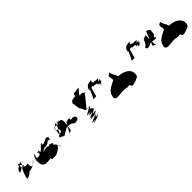

<svg xmlns="http://www.w3.org/2000/svg" viewBox="361 -2164 3611 3611"><g transform="rotate(-45 2167.0 -358.5)"><path d="M135 -347C135 -393 163 -435 212 -446C222 -435 234 -410 230 -396C233 -406 162 -347 135 -347ZM201 -450C202 -454 207 -452 212 -446C239 -452 266 -443 261 -424C261 -425 262 -425 265 -424C273 -447 283 -470 283 -488C271 -483 247 -473 237 -473C238 -514 205 -462 201 -450ZM149 -170C180 -170 249 -202 280 -241C314 -243 358 -254 398 -278C433 -287 466 -328 479 -344C464 -359 424 -256 368 -286C368 -286 352 -350 358 -368C358 -372 328 -360 302 -359C299 -367 292 -374 281 -377C281 -370 280 -365 283 -361C273 -364 265 -372 261 -380H251C253 -380 262 -410 256 -403C207 -383 156 -231 149 -170ZM265 -424C272 -420 283 -404 281 -377C276 -379 268 -380 261 -380C256 -392 260 -407 265 -424ZM224 -260C225 -256 227 -254 230 -251C224 -251 221 -252 224 -260Z M523 -330C506 -274 517 -168 550 -152C587 -112 656 -127 735 -133C738 -120 742 -108 749 -98C767 -98 784 -103 803 -103C797 -83 816 -103 816 -103C827 -97 837 -100 850 -102C900 -122 983 -164 1002 -226C1005 -226 1032 -148 1030 -141C1036 -161 1026 -178 1025 -194C1012 -217 986 -253 949 -283C958 -291 965 -299 968 -308C967 -304 919 -336 911 -336C900 -333 890 -328 880 -323C854 -332 825 -337 795 -333C779 -331 756 -322 735 -311C736 -319 737 -324 737 -325C737 -326 800 -362 806 -362C800 -342 839 -362 839 -362C849 -342 940 -402 947 -426C938 -397 947 -396 965 -396C969 -376 984 -428 986 -436C990 -450 962 -468 937 -468C908 -448 887 -436 867 -436L869 -440C844 -420 841 -421 823 -421C792 -401 825 -463 809 -463C777 -443 705 -356 689 -356C677 -336 685 -367 683 -373C674 -361 680 -394 676 -394C568 -374 664 -390 652 -352C639 -310 581 -318 563 -318C535 -298 580 -418 580 -418C556 -398 528 -347 523 -330Z M1176 -460C1173 -449 1175 -441 1180 -436C1183 -452 1186 -465 1188 -472C1193 -479 1203 -489 1214 -499C1199 -500 1186 -492 1176 -460ZM1135 -306C1124 -270 1188 -278 1207 -248C1242 -248 1322 -327 1383 -333C1357 -285 1328 -227 1314 -214C1332 -221 1390 -238 1379 -238C1373 -238 1383 -289 1390 -333C1398 -333 1406 -332 1413 -328C1471 -328 1489 -308 1524 -278C1574 -278 1617 -289 1625 -314C1639 -360 1580 -404 1535 -374C1535 -374 1522 -404 1513 -374C1501 -374 1519 -416 1523 -421C1523 -428 1523 -438 1516 -416C1496 -416 1477 -432 1446 -402C1446 -402 1439 -432 1430 -402C1423 -402 1410 -381 1394 -352C1398 -376 1400 -394 1396 -394C1409 -456 1406 -513 1346 -516C1332 -522 1320 -524 1310 -522L1321 -532C1321 -532 1316 -532 1308 -534C1308 -531 1306 -526 1302 -519C1294 -515 1288 -509 1285 -501L1296 -510C1292 -505 1289 -500 1284 -494C1276 -487 1265 -486 1256 -488C1245 -466 1235 -440 1222 -415C1235 -406 1243 -393 1235 -366C1228 -342 1203 -339 1181 -335C1174 -322 1169 -313 1165 -307C1165 -315 1166 -323 1167 -332C1153 -328 1140 -322 1135 -306ZM1180 -436C1189 -427 1209 -424 1222 -415C1208 -385 1192 -356 1181 -335C1176 -334 1171 -333 1167 -332C1170 -365 1175 -406 1180 -436ZM1214 -499C1234 -517 1258 -534 1277 -537H1279C1274 -527 1266 -509 1256 -488C1242 -491 1228 -498 1214 -499ZM1165 -291C1172 -286 1180 -281 1171 -278C1168 -277 1165 -282 1165 -291ZM1279 -537C1283 -537 1287 -538 1291 -538C1286 -540 1284 -543 1285 -546C1285 -546 1282 -544 1279 -537ZM1291 -538C1301 -539 1309 -540 1308 -534C1302 -535 1295 -536 1291 -538ZM1314 -214C1312 -212 1311 -212 1310 -212C1310 -212 1314 -214 1314 -214ZM1523 -421C1523 -421 1524 -421 1522 -416C1522 -416 1523 -418 1523 -418Z M1751 -569C1753 -569 1763 -568 1761 -563C1759 -555 1777 -419 1781 -419C1825 -367 1824 -330 1836 -316C1841 -312 1842 -312 1845 -308H1860C1859 -309 1860 -310 1860 -311C1872 -311 2043 -521 2050 -545H2084C2056 -545 2040 -585 2012 -586C2008 -586 1951 -582 1953 -588C1961 -613 2038 -681 2045 -705L1899 -686L1888 -636C1888 -636 1805 -620 1793 -620ZM1787 -210C1790 -220 1864 -222 1878 -226C1875 -216 1809 -199 1818 -187C1818 -187 1890 -186 1909 -204C1899 -172 1798 -164 1804 -142C1804 -142 1817 -140 1831 -144C1828 -134 1780 -126 1790 -116C1791 -119 1894 -123 1910 -133C1901 -102 1756 -72 1761 -46C1761 -46 1822 -58 1840 -62C1840 -62 1774 -30 1786 -28C1787 -30 1863 -44 1901 -57C1914 -67 1947 -95 1959 -98C1959 -98 1894 -84 1883 -81C1891 -107 1921 -103 1940 -124C1938 -123 1904 -114 1895 -111C1905 -137 1952 -150 1974 -181C1974 -181 1870 -154 1879 -158C1879 -158 1957 -211 1975 -228C1975 -228 1962 -231 1973 -235C1952 -235 1937 -269 1913 -269C1906 -267 1962 -301 1955 -303C1951 -303 1943 -303 1935 -302C1895 -282 1781 -226 1787 -210ZM1860 -308C1886 -307 1938 -305 1949 -308C1949 -308 1943 -306 1935 -302C1908 -300 1866 -296 1860 -308ZM1897 -54C1898 -54 1898 -55 1901 -57C1897 -55 1884 -51 1897 -54ZM1902 -57C1902 -57 1901 -57 1901 -57C1901 -57 1902 -57 1902 -57ZM1941 -124C1941 -124 1940 -124 1940 -124C1940 -124 1941 -124 1941 -124Z M2084 -350C2088 -350 2162 -351 2166 -353C2163 -352 2213 -524 2213 -524C2215 -527 2216 -530 2218 -531H2217L2219 -537C2224 -538 2226 -537 2222 -533V-532C2242 -539 2261 -544 2252 -533C2252 -533 2282 -553 2264 -533C2263 -531 2263 -535 2245 -515C2246 -515 2274 -540 2264 -524C2264 -524 2272 -530 2258 -515C2268 -515 2291 -540 2286 -520C2293 -520 2317 -534 2299 -514C2307 -514 2335 -536 2325 -516C2326 -516 2340 -529 2325 -509C2327 -509 2352 -536 2336 -516C2336 -516 2361 -517 2343 -497C2343 -497 2357 -504 2339 -484C2339 -484 2367 -496 2349 -476C2353 -476 2399 -510 2381 -490C2379 -485 2381 -496 2363 -472C2370 -479 2395 -494 2379 -476C2376 -466 2384 -480 2363 -452C2362 -448 2378 -468 2363 -448C2363 -448 2401 -476 2389 -456C2389 -456 2412 -476 2394 -456C2394 -456 2396 -458 2378 -438C2390 -438 2419 -469 2404 -460C2404 -460 2408 -466 2408 -468C2418 -476 2433 -486 2437 -485C2439 -491 2443 -501 2431 -492C2433 -498 2455 -523 2438 -506C2437 -504 2432 -520 2414 -500C2415 -504 2434 -522 2446 -531C2438 -533 2423 -537 2403 -520C2385 -520 2395 -532 2404 -537C2404 -538 2405 -539 2404 -540C2410 -544 2415 -547 2419 -549C2423 -559 2425 -566 2425 -566C2414 -564 2403 -566 2393 -566C2385 -565 2377 -562 2370 -554C2370 -555 2377 -562 2384 -567C2370 -570 2380 -581 2357 -564C2341 -564 2370 -594 2352 -574C2344 -574 2347 -586 2320 -566C2320 -566 2335 -588 2317 -570C2312 -568 2324 -586 2302 -566C2302 -566 2305 -572 2309 -577C2304 -578 2305 -581 2307 -584C2302 -585 2302 -594 2290 -585L2308 -630C2306 -644 2250 -625 2230 -625H2227C2227 -626 2226 -626 2227 -626C2226 -626 2225 -625 2224 -624C2196 -617 2165 -567 2148 -548C2148 -548 2182 -571 2165 -551C2165 -551 2162 -552 2151 -538C2150 -534 2167 -553 2152 -533C2159 -533 2178 -551 2187 -556C2185 -552 2183 -547 2181 -543C2174 -542 2161 -542 2148 -521C2147 -517 2179 -541 2164 -521C2164 -521 2176 -528 2161 -511C2162 -512 2166 -514 2170 -516C2135 -439 2096 -350 2084 -350ZM2161 -511C2161 -510 2160 -510 2160 -509C2160 -510 2160 -510 2161 -511ZM2184 -515C2184 -515 2184 -514 2184 -514C2184 -514 2184 -515 2184 -515ZM2222 -532C2222 -531 2220 -531 2218 -531C2219 -531 2221 -532 2222 -532ZM2263 -522C2262 -522 2263 -523 2264 -524C2264 -523 2263 -523 2263 -522ZM2307 -584C2310 -590 2319 -597 2308 -584ZM2309 -577C2314 -583 2318 -587 2312 -576C2311 -576 2310 -577 2309 -577ZM2384 -567C2392 -572 2398 -574 2396 -566H2393C2390 -566 2386 -566 2384 -567ZM2363 -470C2363 -471 2362 -471 2363 -472ZM2404 -537C2410 -541 2414 -541 2407 -533C2405 -533 2404 -535 2404 -537ZM2416 -544C2416 -544 2418 -546 2419 -549C2423 -551 2422 -551 2416 -544ZM2400 -462C2400 -461 2398 -461 2398 -460C2398 -460 2400 -462 2400 -462ZM2446 -531C2454 -536 2457 -538 2451 -530C2450 -530 2448 -531 2446 -531ZM2437 -485C2438 -485 2439 -484 2438 -482C2437 -482 2436 -483 2437 -485Z M2390 -168C2378 -130 2366 -79 2400 -69C2441 -41 2532 -70 2608 -70C2668 -70 2693 -44 2741 -64C2780 -60 2756 -20 2794 -12C2833 -12 2967 -51 2977 -85C3025 -243 2865 -324 2729 -324C2716 -340 2704 -370 2708 -384C2701 -362 2647 -491 2659 -491C2663 -491 2665 -505 2633 -478C2627 -478 2608 -469 2604 -461C2587 -407 2623 -394 2606 -340C2526 -298 2417 -256 2390 -168Z M3106 -350C3110 -350 3184 -351 3188 -353C3185 -352 3235 -524 3235 -524C3237 -527 3238 -530 3240 -531H3239L3241 -537C3246 -538 3248 -537 3244 -533V-532C3264 -539 3283 -544 3274 -533C3274 -533 3304 -553 3286 -533C3285 -531 3285 -535 3267 -515C3268 -515 3296 -540 3286 -524C3286 -524 3294 -530 3280 -515C3290 -515 3313 -540 3308 -520C3315 -520 3339 -534 3321 -514C3329 -514 3357 -536 3347 -516C3348 -516 3362 -529 3347 -509C3349 -509 3374 -536 3358 -516C3358 -516 3383 -517 3365 -497C3365 -497 3379 -504 3361 -484C3361 -484 3389 -496 3371 -476C3375 -476 3421 -510 3403 -490C3401 -485 3403 -496 3385 -472C3392 -479 3417 -494 3401 -476C3398 -466 3406 -480 3385 -452C3384 -448 3400 -468 3385 -448C3385 -448 3423 -476 3411 -456C3411 -456 3434 -476 3416 -456C3416 -456 3418 -458 3400 -438C3412 -438 3441 -469 3426 -460C3426 -460 3430 -466 3430 -468C3440 -476 3455 -486 3459 -485C3461 -491 3465 -501 3453 -492C3455 -498 3477 -523 3460 -506C3459 -504 3454 -520 3436 -500C3437 -504 3456 -522 3468 -531C3460 -533 3445 -537 3425 -520C3407 -520 3417 -532 3426 -537C3426 -538 3427 -539 3426 -540C3432 -544 3437 -547 3441 -549C3445 -559 3447 -566 3447 -566C3436 -564 3425 -566 3415 -566C3407 -565 3399 -562 3392 -554C3392 -555 3399 -562 3406 -567C3392 -570 3402 -581 3379 -564C3363 -564 3392 -594 3374 -574C3366 -574 3369 -586 3342 -566C3342 -566 3357 -588 3339 -570C3334 -568 3346 -586 3324 -566C3324 -566 3327 -572 3331 -577C3326 -578 3327 -581 3329 -584C3324 -585 3324 -594 3312 -585L3330 -630C3328 -644 3272 -625 3252 -625H3249C3249 -626 3248 -626 3249 -626C3248 -626 3247 -625 3246 -624C3218 -617 3187 -567 3170 -548C3170 -548 3204 -571 3187 -551C3187 -551 3184 -552 3173 -538C3172 -534 3189 -553 3174 -533C3181 -533 3200 -551 3209 -556C3207 -552 3205 -547 3203 -543C3196 -542 3183 -542 3170 -521C3169 -517 3201 -541 3186 -521C3186 -521 3198 -528 3183 -511C3184 -512 3188 -514 3192 -516C3157 -439 3118 -350 3106 -350ZM3183 -511C3183 -510 3182 -510 3182 -509C3182 -510 3182 -510 3183 -511ZM3206 -515C3206 -515 3206 -514 3206 -514C3206 -514 3206 -515 3206 -515ZM3244 -532C3244 -531 3242 -531 3240 -531C3241 -531 3243 -532 3244 -532ZM3285 -522C3284 -522 3285 -523 3286 -524C3286 -523 3285 -523 3285 -522ZM3329 -584C3332 -590 3341 -597 3330 -584ZM3331 -577C3336 -583 3340 -587 3334 -576C3333 -576 3332 -577 3331 -577ZM3406 -567C3414 -572 3420 -574 3418 -566H3415C3412 -566 3408 -566 3406 -567ZM3385 -470C3385 -471 3384 -471 3385 -472ZM3426 -537C3432 -541 3436 -541 3429 -533C3427 -533 3426 -535 3426 -537ZM3438 -544C3438 -544 3440 -546 3441 -549C3445 -551 3444 -551 3438 -544ZM3422 -462C3422 -461 3420 -461 3420 -460C3420 -460 3422 -462 3422 -462ZM3468 -531C3476 -536 3479 -538 3473 -530C3472 -530 3470 -531 3468 -531ZM3459 -485C3460 -485 3461 -484 3460 -482C3459 -482 3458 -483 3459 -485Z M3467 -348C3456 -313 3497 -308 3523 -308C3545 -308 3577 -340 3603 -340C3606 -339 3609 -339 3611 -338C3599 -304 3588 -279 3585 -278L3644 -244C3639 -251 3636 -290 3634 -336H3640C3662 -336 3692 -328 3713 -328C3724 -328 3739 -328 3743 -340C3748 -356 3716 -351 3722 -370C3729 -394 3753 -392 3761 -418C3768 -442 3759 -457 3765 -477L3773 -504C3777 -518 3713 -555 3700 -555C3690 -555 3660 -473 3633 -398C3632 -445 3634 -489 3635 -512C3616 -497 3554 -487 3546 -462L3537 -432C3532 -416 3519 -411 3515 -399L3510 -382C3505 -366 3473 -366 3467 -348ZM3636 -528C3641 -522 3641 -517 3635 -512C3635 -523 3635 -529 3636 -528Z M3738 -168C3726 -130 3714 -79 3748 -69C3789 -41 3880 -70 3956 -70C4016 -70 4041 -44 4089 -64C4128 -60 4104 -20 4142 -12C4181 -12 4315 -51 4325 -85C4373 -243 4213 -324 4077 -324C4064 -340 4052 -370 4056 -384C4049 -362 3995 -491 4007 -491C4011 -491 4013 -505 3981 -478C3975 -478 3956 -469 3952 -461C3935 -407 3971 -394 3954 -340C3874 -298 3765 -256 3738 -168Z"/></g></svg>

Font: Alpina
Style: Obl
Weight: 400
Version: Version 0.9